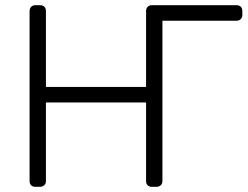

<svg xmlns="http://www.w3.org/2000/svg" viewBox="-20 -720 954 740"><path d="M891 -700Q902 -700 908 -694Q914 -688 914 -677V-662Q914 -652 907.5 -646Q901 -640 891 -640H606V-22Q606 -12 599.5 -6Q593 0 583 0H565Q555 0 549 -6Q543 -12 543 -22V-325H157V-22Q157 -12 150.5 -6Q144 0 134 0H116Q106 0 100 -6Q94 -12 94 -22V-677Q94 -687 100 -693.5Q106 -700 116 -700H134Q145 -700 151 -694Q157 -688 157 -677V-385H543V-677Q543 -687 549 -693.5Q555 -700 565 -700Z"/></svg>

Font: Rubik AZ
Style: Regular
Weight: 300
Designer: Hubert and Fischer
Foundry: Hubert & Fischer
Version: Version 2.000